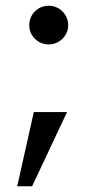

<svg xmlns="http://www.w3.org/2000/svg" viewBox="-20 -509 340 670"><path d="M214 -118H98L40 141H92ZM150 -354C187 -354 218 -384 218 -421C218 -459 187 -489 150 -489C112 -489 82 -459 82 -421C82 -384 112 -354 150 -354Z"/></svg>

Font: Glacial Indifference
Style: Medium
Weight: 500
Version: Version 1.001